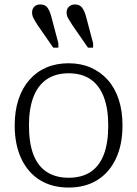

<svg xmlns="http://www.w3.org/2000/svg" viewBox="-20 -831 616 862"><path d="M367 -754 398 -637V-617H375L305 -718Q294 -735 286.5 -748Q279 -761 279 -775Q279 -791 289.5 -801Q300 -811 317 -811Q338 -811 349 -796Q360 -781 367 -754ZM211 -754 242 -637V-617H219L149 -718Q138 -735 131 -748Q124 -761 124 -775Q124 -791 134 -801Q144 -811 161 -811Q183 -811 193.5 -796Q204 -781 211 -754ZM530 -268Q530 -181 500 -118Q470 -55 416 -22Q362 11 288 11Q214 11 160 -22Q106 -55 76 -118Q46 -181 46 -268Q46 -333 63 -384.5Q80 -436 112 -472.5Q144 -509 188.5 -528Q233 -547 288 -547Q343 -547 387.5 -527.5Q432 -508 464 -472Q496 -436 513 -384.5Q530 -333 530 -268ZM110 -268Q110 -189 130 -137Q150 -85 190 -59Q230 -33 288 -33Q347 -33 386.5 -59Q426 -85 446 -137Q466 -189 466 -268Q466 -343 446 -395.5Q426 -448 386.5 -475Q347 -502 288 -502Q230 -502 190 -475Q150 -448 130 -395.5Q110 -343 110 -268Z"/></svg>

Font: Roboto Serif SemiCondensed ExtraLight
Style: Regular
Weight: 250
Width: 4
Designer: Greg Gazdowicz
Foundry: Commercial Type
Version: Version 1.007